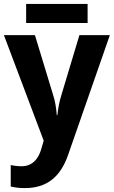

<svg xmlns="http://www.w3.org/2000/svg" viewBox="-20 -724 583 984"><path d="M429 -704H114V-606H429ZM0 -544 204 -3 194 31C180 86 149 128 91 128C69 128 48 125 35 122V232C52 236 75 240 107 240C221 240 290 182 329 70L543 -544H387L295 -238C284 -204 278 -169 274 -134H271C268 -171 263 -205 252 -238L159 -544Z"/></svg>

Font: Noto Sans Display
Style: Bold
Weight: 700
Designer: Monotype Design Team
Foundry: Monotype Imaging Inc.
Version: Version 1.900